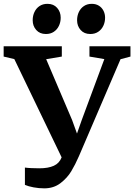

<svg xmlns="http://www.w3.org/2000/svg" viewBox="-38 -990 717 1025"><path d="M439.5 -743H658.5V-688L605.5 -674L383.5 -156.5Q364 -111.5 342.5 -75.8Q321 -40 284.8 -12.2Q248.5 15.5 198.5 15.5Q169 15.5 141.2 10.2Q113.5 5 95 -3V-95.5Q107 -93.5 130.2 -92.5Q153.5 -91.5 172 -91.5Q219.5 -91.5 249.2 -105Q279 -118.5 291 -150L38.5 -674.5L-18.5 -688V-743H292V-688L208.5 -674L347 -349L373 -277L398.5 -349.5L519 -674.5L439.5 -688ZM206.5 -808.5Q174.5 -808.5 155.5 -829.8Q136.5 -851 136.5 -882Q136.5 -906 146 -926Q155.5 -946 173.2 -957.8Q191 -969.5 215 -969.5H216Q248 -969.5 267 -948Q286 -926.5 286 -895.5Q286 -872 276.5 -852Q267 -832 249.2 -820.2Q231.5 -808.5 207.5 -808.5ZM443.5 -808.5Q411.5 -808.5 392.5 -829.8Q373.5 -851 373.5 -882Q373.5 -906 383 -926Q392.5 -946 410.2 -957.8Q428 -969.5 451.5 -969.5H452.5Q474 -969.5 490 -959.5Q506 -949.5 514.5 -932.5Q523 -915.5 523 -895.5Q523 -872 513.5 -852Q504 -832 486.2 -820.2Q468.5 -808.5 444.5 -808.5Z"/></svg>

Font: Merriweather Text
Style: Bold
Weight: 700
Designer: Eben Sorkin
Foundry: Eben Sorkin
Version: Version 2.100